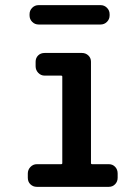

<svg xmlns="http://www.w3.org/2000/svg" viewBox="-20 -725 540 745"><path d="M129.9 -629.9Q115.2 -629.9 105 -640.1Q94.7 -650.4 94.7 -665V-669.9Q94.7 -684.6 105 -694.8Q115.2 -705.1 129.9 -705.1H370.1Q384.8 -705.1 395 -694.8Q405.3 -684.6 405.3 -669.9V-665Q405.3 -650.4 395 -640.1Q384.8 -629.9 370.1 -629.9ZM123 0Q108.4 0 98.1 -9.8Q87.9 -19.5 87.9 -35.2V-51.8Q87.9 -66.4 98.1 -77.1Q108.4 -87.9 123 -87.9H216.8Q221.7 -87.9 221.7 -91.8V-427.7Q221.7 -431.6 216.8 -431.6H153.3Q138.7 -431.6 128.4 -442.4Q118.2 -453.1 118.2 -467.8V-485.4Q118.2 -500 127.9 -509.8Q137.7 -519.5 153.3 -519.5H297.9Q312.5 -519.5 322.8 -509.8Q333 -500 333 -485.4V-91.8Q333 -87.9 337.9 -87.9H402.3Q417 -87.9 426.8 -77.6Q436.5 -67.4 436.5 -51.8V-35.2Q436.5 -20.5 426.8 -10.3Q417 0 402.3 0Z"/></svg>

Font: Rounded-L Mgen+ 1m medium
Style: Regular
Weight: 500
Designer: [Source Han Sans]
Ryoko NISHIZUKA  (kana & ideographs); Paul D. Hunt (Latin, Greek & Cyrillic); Wenlong ZHANG  (bopomofo
Version: Version 1.059.20150602